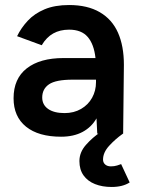

<svg xmlns="http://www.w3.org/2000/svg" viewBox="-20 -532 560 764"><path d="M223 12Q133 12 83.5 -28Q34 -68 34 -141Q34 -219 86.5 -260Q139 -301 233 -301H360Q354 -356 329 -385Q304 -414 255 -414Q219 -414 192 -399Q165 -384 146 -352L48 -388Q64 -421 90.5 -449.5Q117 -478 157.5 -495Q198 -512 255 -512Q328 -512 377 -483.5Q426 -455 449.5 -402Q473 -349 473 -274L470 0H367L364 -61Q344 -26 308.5 -7Q273 12 223 12ZM237 -82Q274 -82 302.5 -98.5Q331 -115 346.5 -143Q362 -171 362 -205V-215H269Q202 -215 175 -196.5Q148 -178 148 -144Q148 -115 171.5 -98.5Q195 -82 237 -82ZM424 212Q387 212 358 200.5Q329 189 312.5 166Q296 143 296 109Q296 74 322 44.5Q348 15 381 -7L469 0Q438 22 414 48.5Q390 75 390 103Q390 115 398.5 122.5Q407 130 421 130Q435 130 446 126.5Q457 123 462 121L496 194Q482 203 464 207.5Q446 212 424 212Z"/></svg>

Font: Figtree Light SemiBold
Style: Regular
Weight: 600
Version: Version 2.002